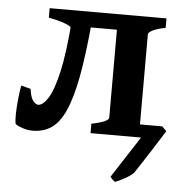

<svg xmlns="http://www.w3.org/2000/svg" viewBox="-48 -500 693 721"><g transform="rotate(5 298.5 -140.0)"><path d="M304.2 0V-35.6Q369.1 -48.3 369.1 -64.5V-395.5H233.4V-383.8L194.8 -388.7Q193.8 -394.5 169.2 -403.3Q144.5 -412.1 110.4 -418.5V-454.1H550.8V-418.5Q518.1 -412.1 502.2 -403.8Q486.3 -395.5 486.3 -388.7V-45.9Q486.3 -40 501 -37.8Q515.6 -35.6 550.8 -35.6V0ZM272 -409.7Q260.7 -288.1 245.4 -207Q230 -126 208.5 -78.4Q187 -30.8 157 -10.5Q127 9.8 86.9 9.8Q69.3 9.8 51 4.2Q32.7 -1.5 22.5 -8.8Q19.5 -10.7 18.8 -28.1Q18.1 -45.4 19.5 -69.8Q21 -94.2 23.7 -117.7Q26.4 -141.1 29.8 -155.3L65.4 -146Q70.3 -111.3 80.8 -100.1Q91.3 -88.9 98.6 -88.9Q116.7 -88.9 136.2 -119.6Q155.8 -150.4 171.9 -221.7Q188 -293 197.3 -414.6ZM570.3 -48.8 586.9 -32.2Q583.5 -26.9 569.6 -4.4Q555.7 18.1 537.4 46.4Q519 74.7 503.2 99.4Q487.3 124 480 134.3Q468.3 146 446 158.2Q423.8 170.4 411.1 174.3Q401.4 167.5 393.1 156.7L494.6 0L445.3 -48.8Z"/></g></svg>

Font: Gentium Plus
Style: Bold
Weight: 700
Designer: Victor Gaultney, Annie Olsen, Iska Routamaa, Becca Hirsbrunner
Foundry: SIL International
Version: Version 6.101